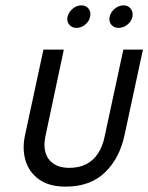

<svg xmlns="http://www.w3.org/2000/svg" viewBox="-20 -686 553 716"><path d="M283 -666Q266 -666 251 -653.5Q236 -641 232 -624Q228 -607 238 -594.5Q248 -582 265 -582Q283 -582 298 -594.5Q313 -607 316 -624Q320 -641 310.5 -653.5Q301 -666 283 -666ZM440 -666Q423 -666 408 -653.5Q393 -641 389 -624Q385 -606 395 -594Q405 -582 422 -582Q440 -582 455 -594Q470 -606 474 -624Q477 -641 467.5 -653.5Q458 -666 440 -666ZM445 -185 513 -501H440L370 -176Q363 -141 346 -114.5Q329 -88 302 -74Q275 -60 238 -60Q203 -60 180.5 -75Q158 -90 150 -116Q142 -142 149 -176L218 -501H142L74 -185Q62 -132 75 -88Q88 -44 125.5 -17Q163 10 225 10Q317 10 372 -43.5Q427 -97 445 -185Z"/></svg>

Font: Advent Pro Medium
Style: Italic
Weight: 500
Italic angle: -12°
Version: Version 3.000